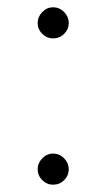

<svg xmlns="http://www.w3.org/2000/svg" viewBox="-20 -495 290 525"><path d="M83 -432Q83 -449 95.5 -462Q108 -475 125 -475Q143 -475 155.5 -462Q168 -449 168 -432Q168 -415 155.5 -402.5Q143 -390 125 -390Q108 -390 95.5 -402.5Q83 -415 83 -432ZM83 -32Q83 -49 95.5 -62Q108 -75 125 -75Q143 -75 155.5 -62Q168 -49 168 -32Q168 -15 155.5 -2.5Q143 10 125 10Q108 10 95.5 -2.5Q83 -15 83 -32Z"/></svg>

Font: Martel Sans ExtraLight
Style: Regular
Weight: 275
Designer: Dan Reynolds and Mathieu Réguer
Foundry: Dan Reynolds and Mathieu Réguer
Version: Version 1.002; ttfautohint (v1.1) -l 5 -r 5 -G 72 -x 0 -D la